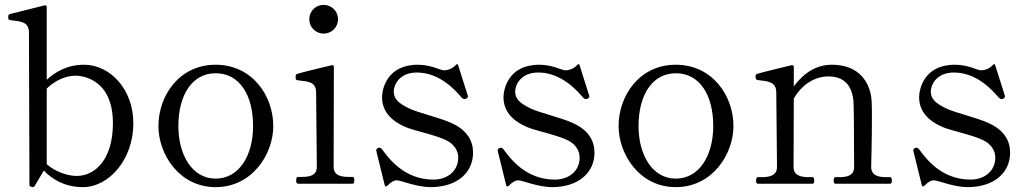

<svg xmlns="http://www.w3.org/2000/svg" viewBox="-20 -755 4218 789"><path d="M325 -489C253 -489 203 -456 172 -427V-726C172 -731 169 -734 163 -733C133 -725 34 -701 20 -697C15 -695 14 -692 14 -687V-683C14 -675 15 -673 24 -672C65 -667 99 -666 99 -621L101 5C101 10 104 11 110 13C113 14 114 14 116 14C118 14 120 13 122 10L160 -54C190 -23 242 14 320 14C429 14 528 -101 528 -248C528 -388 433 -489 325 -489ZM295 -32C260 -32 209 -48 172 -80V-391C203 -422 248 -444 290 -444C311 -444 444 -436 444 -248C444 -100 371 -32 295 -32Z M866 14C1017 14 1103 -122 1103 -237C1103 -361 1017 -489 866 -489C716 -489 631 -361 631 -237C631 -122 716 14 866 14ZM866 -21C770 -21 713 -118 713 -237C713 -365 770 -454 866 -454C964 -454 1020 -365 1020 -237C1020 -118 964 -21 866 -21Z M1310 -617C1343 -617 1369 -643 1369 -676C1369 -709 1343 -735 1310 -735C1277 -735 1251 -709 1251 -676C1251 -643 1277 -617 1310 -617ZM1429 0C1434 0 1436 -5 1436 -14C1436 -23 1434 -28 1429 -28H1416C1386 -28 1351 -31 1351 -70L1352 -480C1352 -485 1349 -488 1343 -487C1313 -480 1214 -456 1200 -451C1195 -449 1195 -445 1195 -437C1195 -429 1195 -426 1204 -425C1245 -420 1279 -420 1279 -375L1282 -70C1282 -31 1248 -28 1218 -28H1205C1199 -28 1197 -23 1197 -14C1197 -5 1199 0 1205 0Z M1572 8C1587 -7 1598 -14 1612 -14C1626 -14 1693 14 1749 14C1859 14 1924 -46 1924 -128C1924 -176 1900 -220 1836 -249C1784 -273 1702 -290 1660 -310C1617 -331 1598 -349 1598 -379C1598 -406 1621 -457 1693 -457C1791 -457 1856 -378 1878 -353C1881 -350 1885 -348 1889 -348C1891 -348 1893 -348 1895 -349C1898 -351 1900 -352 1901 -354C1904 -357 1903 -361 1902 -364L1901 -366L1863 -486C1861 -493 1858 -493 1853 -488C1841 -474 1821 -466 1805 -466C1788 -466 1753 -489 1697 -489C1567 -489 1550 -384 1550 -356C1550 -302 1582 -260 1649 -232C1685 -217 1765 -202 1813 -179C1845 -164 1863 -137 1863 -107C1863 -55 1822 -17 1761 -17C1639 -17 1576 -107 1551 -140C1547 -146 1543 -148 1539 -148C1537 -148 1536 -148 1534 -147C1528 -144 1526 -141 1526 -137L1527 -132L1561 6C1562 12 1567 13 1572 8Z M2071 8C2086 -7 2097 -14 2111 -14C2125 -14 2192 14 2248 14C2358 14 2423 -46 2423 -128C2423 -176 2399 -220 2335 -249C2283 -273 2201 -290 2159 -310C2116 -331 2097 -349 2097 -379C2097 -406 2120 -457 2192 -457C2290 -457 2355 -378 2377 -353C2380 -350 2384 -348 2388 -348C2390 -348 2392 -348 2394 -349C2397 -351 2399 -352 2400 -354C2403 -357 2402 -361 2401 -364L2400 -366L2362 -486C2360 -493 2357 -493 2352 -488C2340 -474 2320 -466 2304 -466C2287 -466 2252 -489 2196 -489C2066 -489 2049 -384 2049 -356C2049 -302 2081 -260 2148 -232C2184 -217 2264 -202 2312 -179C2344 -164 2362 -137 2362 -107C2362 -55 2321 -17 2260 -17C2138 -17 2075 -107 2050 -140C2046 -146 2042 -148 2038 -148C2036 -148 2035 -148 2033 -147C2027 -144 2025 -141 2025 -137L2026 -132L2060 6C2061 12 2066 13 2071 8Z M2757 14C2908 14 2994 -122 2994 -237C2994 -361 2908 -489 2757 -489C2607 -489 2522 -361 2522 -237C2522 -122 2607 14 2757 14ZM2757 -21C2661 -21 2604 -118 2604 -237C2604 -365 2661 -454 2757 -454C2855 -454 2911 -365 2911 -237C2911 -118 2855 -21 2757 -21Z M3624 -27C3594 -27 3560 -31 3560 -69C3560 -69 3563 -180 3563 -266C3563 -294 3563 -320 3562 -338C3558 -414 3512 -489 3399 -489C3337 -489 3285 -458 3242 -400V-480C3242 -485 3239 -488 3233 -487C3203 -480 3104 -456 3090 -451C3086 -449 3085 -447 3085 -442C3085 -434 3085 -427 3094 -426C3135 -421 3170 -420 3170 -375L3173 -69C3173 -31 3138 -27 3108 -27H3095C3089 -27 3087 -22 3087 -13C3087 -4 3089 0 3095 0H3319C3324 0 3326 -4 3326 -13C3326 -22 3324 -27 3319 -27H3306C3276 -27 3241 -31 3241 -69L3242 -350C3279 -414 3334 -441 3385 -441C3467 -441 3488 -379 3488 -319C3488 -306 3489 -282 3489 -255C3489 -178 3490 -69 3490 -69C3490 -31 3457 -27 3427 -27H3413C3408 -27 3406 -22 3406 -13C3406 -4 3408 0 3413 0H3637C3643 0 3645 -4 3645 -13C3645 -22 3643 -27 3637 -27Z M3779 8C3794 -7 3805 -14 3819 -14C3833 -14 3900 14 3956 14C4066 14 4131 -46 4131 -128C4131 -176 4107 -220 4043 -249C3991 -273 3909 -290 3867 -310C3824 -331 3805 -349 3805 -379C3805 -406 3828 -457 3900 -457C3998 -457 4063 -378 4085 -353C4088 -350 4092 -348 4096 -348C4098 -348 4100 -348 4102 -349C4105 -351 4107 -352 4108 -354C4111 -357 4110 -361 4109 -364L4108 -366L4070 -486C4068 -493 4065 -493 4060 -488C4048 -474 4028 -466 4012 -466C3995 -466 3960 -489 3904 -489C3774 -489 3757 -384 3757 -356C3757 -302 3789 -260 3856 -232C3892 -217 3972 -202 4020 -179C4052 -164 4070 -137 4070 -107C4070 -55 4029 -17 3968 -17C3846 -17 3783 -107 3758 -140C3754 -146 3750 -148 3746 -148C3744 -148 3743 -148 3741 -147C3735 -144 3733 -141 3733 -137L3734 -132L3768 6C3769 12 3774 13 3779 8Z"/></svg>

Font: Shippori Mincho OTF
Style: Regular
Weight: 400
Designer: FONTDASU
Foundry: FONTDASU / Google Inc. / but / Adobe
Version: Version 3.300;hotconv 1.0.109;makeotfexe 2.5.65596